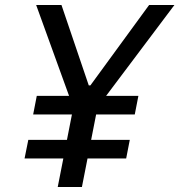

<svg xmlns="http://www.w3.org/2000/svg" viewBox="-20 -750 720 770"><path d="M486 -114.5 500.5 -189H345.5L365.5 -291H520.5L535 -365.5H405.5L679.5 -730H578L342.5 -407.5H336L226.5 -730H125L257 -365.5H127.5L113 -291H268.5L248.5 -189H93.5L78.5 -114.5H234L211.5 0H308.5L331 -114.5Z"/></svg>

Font: Monaspace Argon
Style: Italic
Weight: 400
Italic angle: -11°
Designer: Riley Cran & the Lettermatic Team
Foundry: Lettermatic
Version: Version 1.101 (Monaspace Argon)